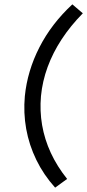

<svg xmlns="http://www.w3.org/2000/svg" viewBox="-20 -748 400 881"><path d="M312 -728 360 -687Q303.5 -629.5 263 -567.8Q222.5 -506 198.5 -440.5Q174.5 -375 168 -307Q162 -239.5 173.2 -174Q184.5 -108.5 213.2 -46.5Q242 15.5 288 73L233 113Q180 54 146.8 -14.2Q113.5 -82.5 100.2 -156.5Q87 -230.5 94 -307Q105.5 -422.5 160.8 -530.8Q216 -639 312 -728Z"/></svg>

Font: Karla
Style: Italic
Weight: 400
Italic angle: -8°
Designer: Jonathan Pinhorn
Version: Version 2.004;gftools[0.9.33]